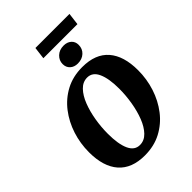

<svg xmlns="http://www.w3.org/2000/svg" viewBox="-247 -955 1076 1076"><g transform="rotate(-45 290.5 -417.0)"><path d="M249 13Q146 13 93 -47.5Q40 -108 40 -221Q40 -291 61 -356Q82 -421 122 -473Q162 -525 219.5 -555.5Q277 -586 351 -586Q455 -586 507.5 -525.5Q560 -465 560 -352Q560 -282 539 -217Q518 -152 478 -100Q438 -48 380.5 -17.5Q323 13 249 13ZM271 -48Q306 -48 332.5 -75.5Q359 -103 376.5 -148Q394 -193 403 -247Q412 -301 412 -353Q412 -434 391.5 -479.5Q371 -525 329 -525Q294 -525 267.5 -497.5Q241 -470 223.5 -425Q206 -380 197 -326.5Q188 -273 188 -220Q188 -138 208.5 -93Q229 -48 271 -48ZM232 -775 241 -847H511L502 -775ZM348 -617Q320 -617 302.5 -633Q285 -649 285 -675Q285 -704 306.5 -724.5Q328 -745 362 -745Q390 -745 407.5 -729.5Q425 -714 425 -688Q425 -657 403.5 -637Q382 -617 348 -617Z"/></g></svg>

Font: Yrsa
Style: Bold Italic
Weight: 700
Italic angle: -7.10001°
Version: Version 2.004